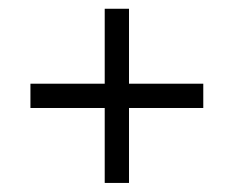

<svg xmlns="http://www.w3.org/2000/svg" viewBox="-20 -534 534 434"><path d="M439.5 -344.8H271.6V-514.2H216.7V-344.8H48.8V-289.9H216.7V-120.5H271.6V-289.9H439.5Z"/></svg>

Font: SaysetthaMai Thin
Style: Regular
Weight: 100
Designer: John M. Durdin
Foundry: Lao Script for Windows
Version: Version 1.101